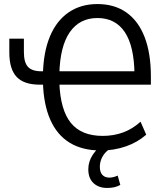

<svg xmlns="http://www.w3.org/2000/svg" viewBox="-20 -734 826 948"><path d="M478 9Q387 9 324.5 -29Q262 -67 228.5 -142.5Q195 -218 192 -328L204 -316H176Q98 -316 62 -354.5Q26 -393 26 -475V-543H98V-477Q98 -426 118 -404Q138 -382 185 -382H207L192 -366Q194 -476 226.5 -554Q259 -632 319 -673Q379 -714 461 -714Q545 -714 604 -672.5Q663 -631 694 -551Q725 -471 725 -356V-316H261L273 -326Q278 -191 330 -127Q382 -63 487 -63Q541 -63 587.5 -80Q634 -97 674 -133L702 -69Q659 -31 601 -11Q543 9 478 9ZM461 -645Q373 -645 324.5 -575Q276 -505 273 -367L263 -382H658L644 -365Q643 -505 596.5 -575Q550 -645 461 -645ZM509 194Q467 194 441.5 170Q416 146 416 102Q416 63 438.5 29.5Q461 -4 499 -29L525 0Q509 9 497 23.5Q485 38 479 55Q473 72 473 90Q473 116 485.5 129.5Q498 143 520 143Q529 143 539.5 140.5Q550 138 561 133L574 179Q560 187 544 190.5Q528 194 509 194Z"/></svg>

Font: Nunito Sans 10pt Condensed
Style: Regular
Weight: 400
Width: 3
Designer: Vernon Adams
Foundry: Vernon Adams
Version: Version 3.101;gftools[0.9.27]